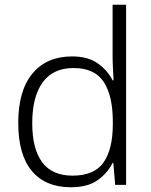

<svg xmlns="http://www.w3.org/2000/svg" viewBox="-20 -780 639 810"><path d="M279 10Q172 10 114.5 -58.5Q57 -127 57 -261Q57 -398 117 -470Q177 -542 284 -542Q351 -542 392.5 -512.5Q434 -483 455 -441H459Q458 -464 456.5 -492.5Q455 -521 455 -545V-760H512V0H466L458 -93H455Q434 -50 392 -20Q350 10 279 10ZM286 -39Q378 -39 417 -95Q456 -151 456 -257V-266Q456 -376 417.5 -434.5Q379 -493 290 -493Q204 -493 160 -432.5Q116 -372 116 -260Q116 -152 158 -95.5Q200 -39 286 -39Z"/></svg>

Font: Noto Sans Lao UI Light
Style: Regular
Weight: 300
Designer: Monotype Design Team
Foundry: Monotype Imaging Inc.
Version: Version 2.000; ttfautohint (v1.8.4.7-5d5b)